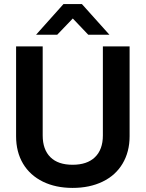

<svg xmlns="http://www.w3.org/2000/svg" viewBox="-20 -918 716 944"><path d="M190.9 -24.9Q127.4 -56.2 93.3 -113.3Q59.1 -170.9 59.1 -248V-689.9H189.9V-252Q189.9 -182.6 228 -145Q265.6 -107.9 336.9 -107.9Q408.2 -107.9 446.8 -145Q485.8 -182.6 485.8 -252V-689.9H617.2V-248Q617.2 -171.4 582.5 -113.3Q548.3 -55.7 484.4 -24.9Q420.9 5.9 336.9 5.9Q253.9 5.9 190.9 -24.9ZM292 -897.9H382.8L518.1 -747.1H414.1L337.9 -827.1L261.2 -747.1H157.2Z"/></svg>

Font: D-DIN Exp
Style: DINExp-Bold
Weight: 700
Width: 7
Designer: Charles Nix
Foundry: Datto Inc.
Version: Version 1.00